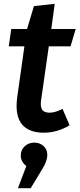

<svg xmlns="http://www.w3.org/2000/svg" viewBox="-20 -681 417 1007"><path d="M345 -24Q316 -6 281 4.5Q246 15 209 15Q141 15 104 -19.5Q67 -54 67 -126Q67 -146 70 -169L108 -438H26L39 -529H122L158 -649L267 -661L249 -529H377L350 -438H236L196 -159Q195 -153 194.5 -147Q194 -141 194 -136Q194 -110 206 -100Q218 -90 241 -90Q269 -90 308 -110ZM118 190Q89 167 89 135Q89 105 109.5 86Q130 67 160 67Q189 67 208.5 85Q228 103 228 130Q228 148 221.5 166Q215 184 204 202L141 306H74Z"/></svg>

Font: Xgbmvzvtohvqztyvzapvmeyoton
Style: Regular
Weight: 500
Italic angle: -8°
Designer: Carrois Corporate & Edenspiekermann
Foundry: Carrois Corporate GbR & Edenspiekermann AG
Version: Version 2.001